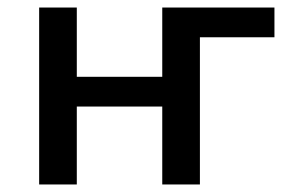

<svg xmlns="http://www.w3.org/2000/svg" viewBox="-20 -490 769 510"><path d="M84 0V-470H184V0ZM117 -207V-286H478V-207ZM411 0V-470H511V0ZM411 -391V-470H709V-391Z"/></svg>

Font: Ysabeau SC SemiBold
Style: Regular
Weight: 600
Designer: Christian Thalmann (Catharsis Fonts)
Version: Version 2.001;gftools[0.9.30]; featfreeze: smcp